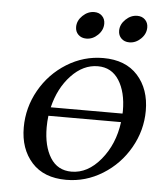

<svg xmlns="http://www.w3.org/2000/svg" viewBox="-50 -714 657 760"><g transform="rotate(5 278.5 -333.5)"><path d="M294.4 -668.9Q313.5 -668.9 325.4 -657Q337.4 -645 337.4 -626.5Q337.4 -600.6 317.1 -581.1Q296.9 -561.5 271.5 -561.5Q252 -561.5 239.7 -573.5Q227.5 -585.4 227.5 -604Q227.5 -629.4 248.3 -649.2Q269 -668.9 294.4 -668.9ZM465.3 -668.9Q484.4 -668.9 496.3 -657Q508.3 -645 508.3 -626.5Q508.3 -600.6 488 -581.1Q467.8 -561.5 442.4 -561.5Q422.9 -561.5 410.6 -573.5Q398.4 -585.4 398.4 -604Q398.4 -629.4 419.2 -649.2Q439.9 -668.9 465.3 -668.9ZM345.7 -490.7Q434.6 -490.7 482.9 -437Q531.2 -383.3 531.2 -297.4Q531.2 -219.2 491.7 -149.9Q452.1 -80.6 385 -39.1Q317.9 2.4 240.7 2.4Q151.9 2.4 103.8 -51Q55.7 -104.5 55.7 -189.9Q55.7 -268.6 94.7 -337.9Q133.8 -407.2 200.9 -449Q268.1 -490.7 345.7 -490.7ZM258.8 -31.7Q323.2 -31.7 374.5 -93.5Q425.8 -155.3 437.5 -244.1H148.9Q146 -221.2 146 -198.2Q146 -123.5 174.8 -77.6Q203.6 -31.7 258.8 -31.7ZM327.1 -456.5Q269 -456.5 221.4 -406Q173.8 -355.5 155.3 -278.3H440.4Q440.4 -279.8 440.7 -283.4Q440.9 -287.1 440.9 -289.1Q440.9 -363.8 411.4 -410.2Q381.8 -456.5 327.1 -456.5Z"/></g></svg>

Font: Flanker
Style: Italic
Weight: 400
Italic angle: -12°
Designer: Flanker
Version: Version 2.027